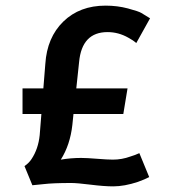

<svg xmlns="http://www.w3.org/2000/svg" viewBox="-20 -656 603 682"><path d="M60 -251V-342H134L141 -429Q147 -523 205 -579.5Q263 -636 355 -636Q397 -636 434.5 -626Q472 -616 482 -610Q492 -604 513 -591L464 -503Q453 -513 436 -522Q401 -542 362 -542Q271 -542 261 -436L251 -342H433L418 -251H241L237 -212Q229 -141 196 -89Q232 -95 268 -95Q288 -95 325 -92Q362 -89 381 -89Q413 -89 443 -100Q457 -104 475 -112L510 -27Q495 -19 470 -10Q422 6 382 6Q350 6 302 0Q254 -6 233 -6Q168 -6 135 -2L95 2L67 -66Q83 -77 92 -91Q116 -127 121 -176L127 -251Z"/></svg>

Font: Amaranth
Style: Regular
Weight: 400
Designer: Gesine Todt
Foundry: Gesine Todt
Version: Version 1.000